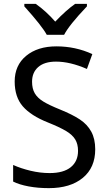

<svg xmlns="http://www.w3.org/2000/svg" viewBox="-20 -964 557 994"><path d="M233 10Q176 10 128 1Q80 -8 48 -24V-110Q88 -92 138 -80Q188 -68 237 -68Q309 -68 346.5 -98.5Q384 -129 384 -183Q384 -218 369.5 -242Q355 -266 322.5 -285.5Q290 -305 228 -330Q140 -365 98 -413.5Q56 -462 56 -542Q56 -626 115.5 -675Q175 -724 272 -724Q371 -724 458 -684L430 -607Q343 -645 270 -645Q210 -645 178 -617Q146 -589 146 -541Q146 -505 160 -481Q174 -457 204 -438.5Q234 -420 291 -397Q355 -371 393.5 -345.5Q432 -320 452.5 -282.5Q473 -245 473 -191Q473 -96 408.5 -43Q344 10 233 10ZM430 -931Q337 -833 312 -784H222Q197 -830 106 -931V-944H165Q219 -906 266 -852Q322 -911 369 -944H430Z"/></svg>

Font: Noto Sans Display
Style: Regular
Weight: 400
Designer: Monotype Design team
Foundry: Monotype Imaging Inc.
Version: Version 1.000